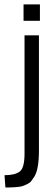

<svg xmlns="http://www.w3.org/2000/svg" viewBox="-51 -673 248 858"><path d="M54.2 -580.1V-653.3H127.4V-580.1ZM-30.8 109.9Q16.6 109.9 37.6 93.3Q58.6 76.7 58.6 14.2V-515.1H123V0Q123 83.5 102.5 116.2Q94.7 128.4 88.4 136.5Q82 144.5 70.1 150.1Q58.1 155.8 50.3 158.4Q42.5 161.1 27.3 162.6Q6.8 164.6 -9.3 164.6H-26.9Z"/></svg>

Font: News Cycle
Style: Regular
Weight: 500
Version: Version 0.5.2